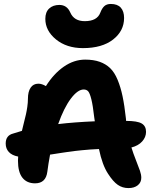

<svg xmlns="http://www.w3.org/2000/svg" viewBox="-20 -936 807 970"><path d="M398.9 -692.9Q316.9 -692.9 262.9 -736.8Q209 -780.8 209 -840.8Q209 -875 228.5 -893.1Q248 -911.1 279.8 -911.1Q318.4 -911.1 335 -873Q354 -829.1 408.2 -829.1Q470.7 -829.1 486.8 -872.1Q495.6 -895 507.6 -905.5Q519.5 -916 540 -916Q573.2 -916 590.1 -897.5Q606.9 -878.9 606.9 -845.2Q606.9 -779.8 551.3 -736.3Q495.6 -692.9 398.9 -692.9ZM628.9 14.2Q598.6 14.2 575 -2.2Q551.3 -18.6 525.9 -58.1Q496.6 -102.5 480 -183.1Q457.5 -182.1 436.3 -180.7Q415 -179.2 393.6 -177Q372.1 -174.8 357.4 -173.1Q342.8 -171.4 321 -168.2Q299.3 -165 290.8 -163.8Q282.2 -162.6 259.5 -158.9Q236.8 -155.3 232.9 -154.8Q224.1 -107.4 219.2 -68.8Q211.9 -9.8 157.2 -9.8Q115.7 -9.8 93.3 -38.1Q70.8 -66.4 70.8 -124Q70.8 -127.4 71.3 -134.5Q71.8 -141.6 71.8 -145Q40.5 -150.9 24.7 -168Q8.8 -185.1 8.8 -210.9Q8.8 -251.5 45.9 -261.2Q47.4 -261.7 90.8 -274.9Q94.2 -289.6 100.8 -316.2Q107.4 -342.8 111.1 -358.4Q114.7 -374 117.9 -396Q121.1 -418 121.1 -437Q121.1 -473.1 134.8 -493.2Q148.4 -513.2 173.8 -513.2Q191.4 -513.2 211.9 -501Q251.5 -564 302.7 -599.4Q354 -634.8 410.2 -634.8Q452.6 -634.8 483.6 -623.8Q514.6 -612.8 536.6 -591.6Q558.6 -570.3 574 -533.2Q589.4 -496.1 599.1 -450Q608.9 -403.8 616.2 -336.9Q616.2 -335 616.7 -331.1Q617.2 -327.1 617.2 -325.2Q673.3 -325.2 695.6 -312.3Q717.8 -299.3 717.8 -270Q717.8 -243.2 698.2 -221.4Q678.7 -199.7 644 -190.9Q653.3 -160.6 666.7 -127Q680.2 -93.3 687 -73.5Q693.8 -53.7 693.8 -38.1Q693.8 -14.2 676 0Q658.2 14.2 628.9 14.2ZM402.8 -483.9Q372.6 -483.9 337.6 -437.3Q302.7 -390.6 273.9 -309.1Q355 -318.8 459 -323.2Q458 -329.1 456.1 -342.8Q449.2 -403.8 441.4 -434.8Q433.6 -465.8 425.3 -474.9Q417 -483.9 402.8 -483.9Z"/></svg>

Font: Shantell Sans Irregular Bouncy
Style: Bold
Weight: 700
Designer: Stephen Nixon, Anya Danilova, Shantell Martin
Foundry: Arrow Type
Version: Version 1.006;[9816181b4]